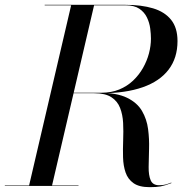

<svg xmlns="http://www.w3.org/2000/svg" viewBox="-60 -770 794 795"><path d="M60 0 235 -750H330L155 0ZM-40 0V-2H265V0ZM560 5Q516.5 5 493 -11.5Q469.5 -28 460 -55.8Q450.5 -83.5 449.5 -118Q448.5 -152.5 450 -189.5Q451.5 -226.5 449.8 -261Q448 -295.5 437.2 -323.2Q426.5 -351 401.2 -367.5Q376 -384 330 -384H215V-386H350Q423.5 -386 466 -365.2Q508.5 -344.5 528.2 -310.2Q548 -276 553.2 -235.2Q558.5 -194.5 557.2 -153.8Q556 -113 555.5 -78.8Q555 -44.5 563.8 -23.8Q572.5 -3 599 -3Q615 -3 626.5 -6.2Q638 -9.5 649 -14L650 -12Q623 -1.5 605 1.8Q587 5 560 5ZM215 -384V-386H360Q401 -386 433.8 -399.5Q466.5 -413 491 -436.2Q515.5 -459.5 532 -488.5Q548.5 -517.5 556.8 -549Q565 -580.5 565 -610Q565 -628.5 562 -652Q559 -675.5 548.5 -697.5Q538 -719.5 517 -733.8Q496 -748 460 -748H125V-750H460Q525.5 -750 573.8 -735.5Q622 -721 648.5 -688Q675 -655 675 -600Q675 -530 638.2 -481.8Q601.5 -433.5 531 -408.8Q460.5 -384 360 -384Z"/></svg>

Font: Bodoni Moda 96pt
Style: Italic
Weight: 400
Italic angle: -13°
Version: Version 2.004